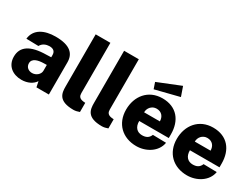

<svg xmlns="http://www.w3.org/2000/svg" viewBox="-57 -1311 2478 1889"><g transform="rotate(30 1182.0 -366.5)"><path d="M210 10C281 10 337 -20 364 -63L377 0H518V-365C518 -461 461 -527 292 -527C165 -527 64 -478 52 -365L190 -362C211 -401 251 -414 284 -415C331 -416 355 -395 355 -354V-329L303 -327C117 -325 33 -264 33 -151C33 -47 111 10 210 10ZM268 -100C228 -100 194 -125 194 -169C194 -226 261 -239 313 -241L355 -242V-174C354 -135 314 -100 268 -100Z M802 10C824 10 848 4 869 -4V-108L846 -110C798 -116 788 -141 788 -172V-743H621V-151C621 -75 630 10 802 10Z M1125 10C1147 10 1171 4 1192 -4V-108L1169 -110C1121 -116 1111 -141 1111 -172V-743H944V-151C944 -75 953 10 1125 10Z M1619 -734 1361 -630 1385 -560 1656 -628ZM1418 -219H1754V-262C1754 -416 1670 -527 1507 -527C1345 -527 1250 -404 1250 -252C1250 -93 1358 10 1515 10C1626 10 1736 -56 1754 -165L1603 -168C1586 -125 1554 -111 1511 -111C1455 -111 1417 -149 1418 -219ZM1417 -317C1417 -365 1453 -410 1507 -410C1566 -410 1596 -368 1596 -317Z M1994 -219H2330V-262C2330 -416 2246 -527 2083 -527C1921 -527 1826 -404 1826 -252C1826 -93 1934 10 2091 10C2202 10 2312 -56 2330 -165L2179 -168C2162 -125 2130 -111 2087 -111C2031 -111 1993 -149 1994 -219ZM1993 -317C1993 -365 2029 -410 2083 -410C2142 -410 2172 -368 2172 -317Z"/></g></svg>

Font: United Sans ExtraBold
Style: Regular
Weight: 800
Designer: Pablo Impallari, Rodrigo Fuenzalida (Modified by Dan O. Williams)
Version: Version 1.000;PS 001.000;hotconv 1.0.88;makeotf.lib2.5.64775